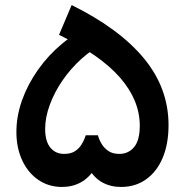

<svg xmlns="http://www.w3.org/2000/svg" viewBox="-20 -741 733 761"><path d="M226 0Q173 0 132 -28Q91 -56 68 -105.5Q45 -155 45 -218Q45 -281 67.5 -344Q90 -407 131 -465Q172 -523 227 -568.5Q282 -614 348 -643L393 -569Q345 -546 302.5 -507.5Q260 -469 228 -422.5Q196 -376 177.5 -326Q159 -276 159 -230Q159 -181 179.5 -156Q200 -131 234 -131Q261 -131 277.5 -142Q294 -153 303 -168Q312 -183 316 -194Q320 -205 320 -205H368Q368 -205 371.5 -194Q375 -183 384.5 -168Q394 -153 410.5 -142Q427 -131 453 -131Q489 -131 511.5 -158Q534 -185 534 -243Q534 -343 456.5 -432.5Q379 -522 214 -603L264 -721Q454 -627 551 -509Q648 -391 648 -245Q648 -171 625 -116Q602 -61 559.5 -30.5Q517 0 460 0Q418 0 385.5 -18Q353 -36 332 -73H356Q333 -36 300 -18Q267 0 226 0Z"/></svg>

Font: Alexandria Medium
Style: Regular
Weight: 500
Designer: Mohamed Gaber
Foundry: Kief Type Foundry
Version: Version 5.100